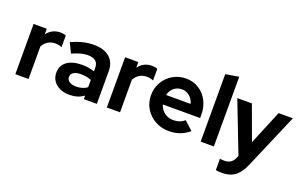

<svg xmlns="http://www.w3.org/2000/svg" viewBox="-103 -1189 2950 1871"><g transform="rotate(20 1371.5 -254.0)"><path d="M53.7 0V-521H190.6V-462.9Q215.8 -496.9 250.9 -514.8Q286.1 -532.7 329.9 -532.7Q368.1 -532 386.9 -521.5V-401.2Q371.8 -408.4 353.8 -411.8Q335.8 -415.2 317.1 -415.2Q276.8 -415.2 243.7 -395.2Q210.6 -375.1 190.6 -338V0Z M613.6 9Q557.9 9 514.9 -11.4Q472 -31.9 447.8 -68Q423.6 -104.2 423.6 -151.3Q423.6 -225.9 480.1 -267.2Q536.6 -308.6 636.4 -308.6Q703.8 -308.6 764.1 -288.2V-325.6Q764.1 -371.3 736.2 -393.9Q708.3 -416.5 654 -416.5Q621.3 -416.5 583.1 -406.4Q544.9 -396.2 494.9 -374L445.4 -475.3Q507.3 -503.5 563.6 -517.2Q620 -531 676.8 -531Q782.5 -531 840.8 -480.7Q899.1 -430.3 899.1 -338.4V0H764.1V-36.8Q731.6 -12.8 694.6 -1.9Q657.7 9 613.6 9ZM553.9 -154Q553.9 -124.2 579.8 -106.6Q605.6 -89.1 649.5 -89.1Q683 -89.1 711.8 -97.3Q740.6 -105.6 764.1 -123.5V-198.9Q738.8 -209.1 711.7 -214Q684.6 -218.8 654.2 -218.8Q607.1 -218.8 580.5 -201.6Q553.9 -184.4 553.9 -154Z M1002.7 0V-521H1139.6V-462.9Q1164.8 -496.9 1199.9 -514.8Q1235.1 -532.7 1278.9 -532.7Q1317.1 -532 1335.9 -521.5V-401.2Q1320.8 -408.4 1302.8 -411.8Q1284.8 -415.2 1266.1 -415.2Q1225.8 -415.2 1192.7 -395.2Q1159.6 -375.1 1139.6 -338V0Z M1645.4 9.7Q1567 9.7 1503.5 -26.2Q1440 -62.1 1403 -123.3Q1366 -184.4 1366 -260.3Q1366 -335.9 1401.5 -396.9Q1437 -457.9 1498 -493.8Q1559 -529.7 1633.7 -529.7Q1708.6 -529.7 1766.7 -493.1Q1824.9 -456.5 1858.5 -393.3Q1892.2 -330.2 1892.2 -249.6V-214.4H1505.5Q1515.1 -182.6 1535.6 -157.9Q1556.1 -133.2 1586.3 -119.3Q1616.6 -105.4 1652 -105.4Q1686.7 -105.4 1716.6 -116.3Q1746.4 -127.2 1767.1 -147.1L1856.8 -65.2Q1809 -26.3 1758.5 -8.3Q1708 9.7 1645.4 9.7ZM1503.9 -312H1757.4Q1750 -343.4 1731.5 -366.8Q1713 -390.1 1687.3 -403.5Q1661.6 -416.8 1631 -416.8Q1599.5 -416.8 1573.5 -404Q1547.5 -391.1 1529.6 -367.8Q1511.6 -344.4 1503.9 -312Z M1975.7 0V-700L2112.6 -722.7V0Z M2270.7 215.4Q2253.2 215.4 2236.7 213.9Q2220.3 212.4 2209.4 209.7V91.9Q2228.6 95.9 2257.2 95.9Q2331.7 95.9 2360.7 25.1L2369.3 4.7L2166 -521H2317.4L2447.2 -165.8L2594.3 -521H2742.2L2501.5 41.5Q2474.8 104.5 2443 142.8Q2411.1 181 2369.5 198.2Q2327.9 215.4 2270.7 215.4Z"/></g></svg>

Font: Red Hat Display
Style: Regular
Weight: 300
Designer: Pentagram, MCKL
Foundry: Pentagram, MCKL
Version: Version 1.023